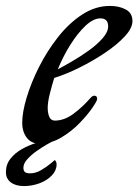

<svg xmlns="http://www.w3.org/2000/svg" viewBox="-85 -470 467 648"><path d="M220 -139Q227 -147 233 -147Q243 -147 243 -136Q243 -130 227 -106.5Q211 -83 184 -55Q157 -27 122 -6Q87 15 49 15Q21 15 5.5 -5Q-10 -25 -10 -56Q-10 -91 5 -141Q20 -191 47 -244.5Q74 -298 111 -345Q148 -392 192.5 -421Q237 -450 286 -450Q317 -450 339.5 -438Q362 -426 362 -399Q362 -375 336 -347Q310 -319 269 -291.5Q228 -264 182.5 -241.5Q137 -219 98 -207Q90 -181 83 -153Q76 -125 76 -106Q76 -88 81.5 -75.5Q87 -63 100 -63Q132 -63 163 -86Q194 -109 220 -139ZM254 -408Q230 -408 203.5 -383Q177 -358 152.5 -319Q128 -280 110 -236Q129 -246 157.5 -262.5Q186 -279 214 -299Q242 -319 261 -340.5Q280 -362 280 -381Q280 -408 254 -408ZM100 70Q106 76 106 85Q106 105 90 122Q74 139 48.5 148.5Q23 158 -4 158Q-32 158 -48.5 145.5Q-65 133 -65 111Q-65 85 -50 66Q-35 47 -12.5 34Q10 21 35.5 13Q61 5 82 0H104L103 2Q94 6 76 16Q58 26 39 39.5Q20 53 7 67.5Q-6 82 -6 96Q-6 106 -1 110.5Q4 115 17 115Q36 115 55 103.5Q74 92 87 81Q100 70 100 70Z"/></svg>

Font: Sedan
Style: Italic
Weight: 400
Italic angle: -13.8°
Designer: Sebastian Salazar
Foundry: Sebastian Salazar
Version: Version 1.100; ttfautohint (v1.8.4.7-5d5b)